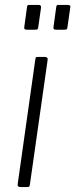

<svg xmlns="http://www.w3.org/2000/svg" viewBox="-20 -762 307 782"><path d="M102 -12Q101 -4 99 -2Q97 0 89 0H64Q57 0 54 -3Q51 -6 52 -12L124 -521Q125 -527 126.5 -528.5Q128 -530 133 -530H164Q169 -530 172 -527Q175 -524 174 -518ZM147 -730 136 -653Q135 -645 133 -643Q131 -641 122 -641H90Q82 -641 80 -644Q78 -647 79 -653L90 -733Q91 -739 92.5 -740.5Q94 -742 99 -742H138Q143 -742 145.5 -739Q148 -736 147 -730ZM266 -730 255 -653Q254 -645 252 -643Q250 -641 241 -641H209Q201 -641 199 -644Q197 -647 198 -653L209 -733Q210 -739 211.5 -740.5Q213 -742 218 -742H257Q262 -742 265 -739Q268 -736 266 -730Z"/></svg>

Font: Libre Franklin Thin ExtraLight
Style: Italic
Weight: 250
Italic angle: -8°
Version: Version 3.000